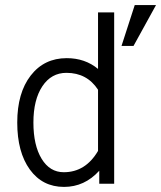

<svg xmlns="http://www.w3.org/2000/svg" viewBox="-20 -733 643 766"><path d="M371.1 -130.9Q321.3 -45.9 234.4 -45.9Q178.7 -45.9 146 -99.6Q113.3 -153.3 113.3 -244.1Q113.3 -335 148.9 -388.7Q184.6 -442.4 245.1 -442.4Q327.1 -442.4 371.1 -375ZM435.5 -683.6H371.1V-458Q319.3 -501 246.1 -501Q156.2 -501 102.5 -431.6Q48.8 -362.3 48.8 -244.1Q48.8 -126 99.1 -56.6Q149.4 12.7 235.4 12.7Q317.4 12.7 376 -51.8V0H435.5ZM517.6 -712.9H602.5L512.7 -549.8H464.8Z"/></svg>

Font: Lohit Devanagari
Style: Regular
Weight: 400
Version: 2.95.4